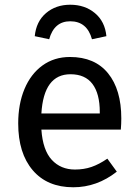

<svg xmlns="http://www.w3.org/2000/svg" viewBox="-20 -780 584 812"><path d="M491 -232H155Q161 -145 199 -104Q237 -63 297 -63Q335 -63 367 -74Q399 -85 434 -109L474 -54Q390 12 290 12Q180 12 118.5 -60Q57 -132 57 -258Q57 -340 83.5 -403.5Q110 -467 159.5 -503Q209 -539 276 -539Q381 -539 437 -470Q493 -401 493 -279Q493 -256 491 -232ZM402 -306Q402 -384 371 -425Q340 -466 278 -466Q165 -466 155 -300H402ZM430 -627 369 -614Q348 -690 277 -690Q209 -690 188 -614L127 -627Q133 -689 174.5 -724.5Q216 -760 277 -760Q339 -760 381.5 -724.5Q424 -689 430 -627Z"/></svg>

Font: FiraGOUPP
Style: Medium
Weight: 400
Designer: bBox Type
Foundry: bBox Type GmbH
Version: Version 1.001